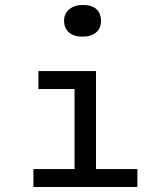

<svg xmlns="http://www.w3.org/2000/svg" viewBox="-20 -750 654 770"><path d="M385 -665Q385 -636 365 -619.5Q345 -603 310 -603Q276 -603 256.5 -620Q237 -637 237 -667Q237 -695 257.5 -712.5Q278 -730 312 -730Q348 -730 366.5 -713.5Q385 -697 385 -665ZM114 0V-72H279V-393H134V-465H365V-72H531V0Z"/></svg>

Font: Intel One Mono
Style: Regular
Weight: 400
Monospace: yes
Designer: Fred Shallcrass
Foundry: Frere-Jones Type LLC
Version: Version 1.400;hotconv 1.1.0;makeotfexe 2.6.0;FJTRelease1.4